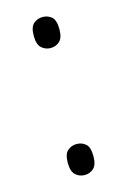

<svg xmlns="http://www.w3.org/2000/svg" viewBox="-89 -570 413 622"><g transform="rotate(-15 117.5 -259.0)"><path d="M117 -420Q100 -420 87 -431.5Q74 -443 74 -472Q74 -502 87 -513Q100 -524 117 -524Q135 -524 147.5 -513Q160 -502 160 -472Q160 -443 147.5 -431.5Q135 -420 117 -420ZM117 6Q100 6 87 -5.5Q74 -17 74 -46Q74 -76 87 -87Q100 -98 117 -98Q135 -98 147.5 -87Q160 -76 160 -46Q160 -17 147.5 -5.5Q135 6 117 6Z"/></g></svg>

Font: Noto Serif Hebrew SemiCondensed Light
Style: Regular
Weight: 300
Width: 4
Designer: Monotype Design Team
Foundry: Monotype Imaging Inc.
Version: Version 2.004; ttfautohint (v1.8.4.7-5d5b)